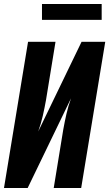

<svg xmlns="http://www.w3.org/2000/svg" viewBox="-20 -945 549 965"><path d="M0 0 121 -735H259L211 -441Q204 -402 195 -362.5Q186 -323 172 -284L390 -735H509L388 0H250L298 -294Q305 -333 314 -372.5Q323 -412 337 -451L119 0ZM191 -845V-925H491V-845Z"/></svg>

Font: Iosevka SS04 Heavy
Style: Italic
Weight: 900
Italic angle: -9°
Monospace: yes
Designer: Belleve Invis
Foundry: Belleve Invis
Version: Version 19.0.0; ttfautohint (v1.8.4)